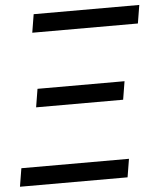

<svg xmlns="http://www.w3.org/2000/svg" viewBox="-58 -772 679 818"><g transform="rotate(-5 281.0 -363.5)"><path d="M-5.7 0 7.1 -78.1H467.3L454.5 0ZM103.7 -649.1 116.5 -727.3H568.2L555.4 -649.1ZM92.3 -331 105.1 -409.1H477.3L464.5 -331Z"/></g></svg>

Font: Inter UI
Style: Italic
Weight: 400
Italic angle: -9.39999°
Designer: Rasmus Andersson
Foundry: rsms
Version: 3.2;8d6f07862